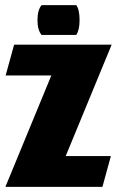

<svg xmlns="http://www.w3.org/2000/svg" viewBox="-20 -728 456 748"><path d="M1 0 180 -434H2L35 -554H415L236 -120H412L379 0ZM142 -592Q126 -611 126 -649Q126 -689 142 -708H277Q290 -691 290 -649Q290 -611 277 -592Z"/></svg>

Font: Tac One
Style: Regular
Weight: 400
Designer: Oluseyi Olusanya, David Udoh, Eyiyemi Adegbite, Mirko Velimirović
Version: Version 1.003; ttfautohint (v1.8.4.7-5d5b)